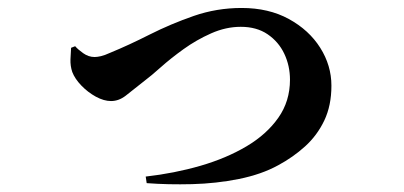

<svg xmlns="http://www.w3.org/2000/svg" viewBox="-20 -486 1040 494"><path d="M354.9 -31.7Q428.8 -40.1 495.6 -59.4Q562.4 -78.8 614.2 -109.5Q666 -140.2 696 -182.9Q726.1 -225.5 726.1 -280.9Q726.1 -316.6 711.5 -347.6Q696.8 -378.6 668.6 -397.8Q640.4 -417 599.5 -417Q561.1 -417 523.3 -400.2Q485.4 -383.4 452.3 -359.6Q419.2 -335.8 393.8 -313.1Q368.5 -290.5 353 -279Q321 -253.5 303.3 -239.7Q285.6 -226 265.7 -226Q247.4 -226 226.7 -237.2Q206.1 -248.5 189.4 -265.8Q172.7 -283.1 165.9 -300.8Q160.7 -316.4 161.3 -333.1Q162 -349.8 162.9 -363L173.4 -367.1Q180.3 -358.9 194.1 -349.1Q207.8 -339.3 223.4 -339.3Q230.3 -339.3 239.7 -341.5Q249 -343.6 263.2 -350.1Q311.4 -369.9 365.3 -397.2Q419.3 -424.4 478.5 -445Q537.6 -465.5 601.6 -465.5Q671.4 -465.5 723.2 -437.1Q775.1 -408.7 803.9 -363.1Q832.7 -317.5 832.7 -265.6Q832.7 -214.5 814.4 -176Q796 -137.5 765.1 -109.5Q734.2 -81.5 696.1 -61Q652.9 -37.2 594.6 -25.5Q536.4 -13.8 474.3 -12.2Q412.3 -10.6 357.4 -14.8Z"/></svg>

Font: Noto Serif HK ExtraLight
Style: Regular
Weight: 200
Designer: Ryoko NISHIZUKA 西塚涼子 (kana & ideographs); Frank Grießhammer (Latin, Greek & Cyrillic); Wenlong ZHANG 张文龙 (bopomofo); San
Foundry: Adobe
Version: Version 2.002-H1;hotconv 1.1.0;makeotfexe 2.6.0